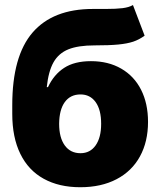

<svg xmlns="http://www.w3.org/2000/svg" viewBox="-20 -743 645 772"><path d="M360.4 -560.5Q294.4 -560.5 255.1 -544.7Q215.8 -528.8 195.3 -492.7Q174.8 -456.5 168 -392.6H172.9Q196.3 -442.9 237.8 -470Q279.3 -497.1 345.7 -497.1Q415.5 -497.1 467.5 -467Q519.5 -437 547.4 -381.8Q575.2 -326.7 575.2 -252.9Q575.2 -173.3 542.7 -114Q510.3 -54.7 448.7 -22.5Q387.2 9.8 302.7 9.8Q217.3 9.8 155.8 -24.2Q94.2 -58.1 61.8 -124.3Q29.3 -190.4 29.3 -285.2V-320.3Q29.3 -517.6 111.1 -612.3Q192.9 -707 353.5 -707H404.3Q446.8 -707 472.7 -710.2Q498.5 -713.4 514.6 -722.7L561.5 -599.6Q539.6 -583.5 515.4 -575.4Q491.2 -567.4 455.6 -564Q419.9 -560.5 360.4 -560.5ZM386.7 -245.1Q386.7 -301.8 364.5 -332.5Q342.3 -363.3 303.7 -363.3Q263.2 -363.3 240.7 -332.8Q218.3 -302.2 217.8 -245.1Q217.8 -189.5 240.5 -158.2Q263.2 -127 303.7 -127Q342.3 -127 364.5 -158.4Q386.7 -189.9 386.7 -245.1Z"/></svg>

Font: Pretendard GOV Black
Style: Regular
Weight: 900
Designer: Base glyphs from Inter by Rasmus Andersson; Hangeul glyphs from Noto Sans CJK(Source Han Sans) by Jang Soo-young and Kan
Foundry: Kil Hyung-jin
Version: Version 1.309